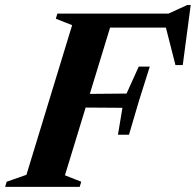

<svg xmlns="http://www.w3.org/2000/svg" viewBox="-51 -728 763 748"><path d="M532.5 -468.5 490.5 -335.5 451.5 -203H408.5L426 -308L206 -309.5L222 -361.5L442 -363.5L489.5 -468.5ZM661 -474.5H632.5L590.5 -639.5L617 -620.5H292.5L310.5 -675H605.5L678.5 -708.5H692ZM202 -45 265.5 -20 259.5 0H-31L-25 -20L52 -47L230 -630L166.5 -655L172.5 -675H394.5Z"/></svg>

Font: Newsreader 24pt
Style: Bold Italic
Weight: 700
Italic angle: -17°
Designer: Hugues Gentile
Foundry: Production Type
Version: Version 1.003